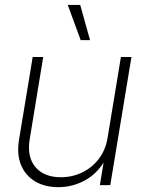

<svg xmlns="http://www.w3.org/2000/svg" viewBox="-20 -755 583 783"><path d="M217.8 8.3Q163.1 8.3 123.5 -15.1Q84 -38.6 65.9 -81.8Q47.9 -125 57.6 -185.1L113.3 -522.5H156.2L101.1 -187Q89.4 -115.7 124.3 -74Q159.2 -32.2 228 -32.2Q274.4 -32.2 314.7 -51.5Q355 -70.8 382.6 -106.7Q410.2 -142.6 418.5 -191.4L473.1 -522.5H516.1L429.7 0H387.2L407.2 -120.1H418Q386.7 -55.2 333.3 -23.4Q279.8 8.3 217.8 8.3ZM309.1 -591.3 256.3 -734.9H307.1L347.2 -591.3Z"/></svg>

Font: Inter 28pt ExtraLight
Style: Italic
Weight: 250
Italic angle: -9.3988°
Designer: Rasmus Andersson
Foundry: rsms
Version: Version 4.001;git-66647c0bb